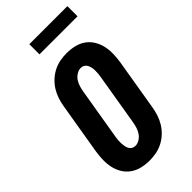

<svg xmlns="http://www.w3.org/2000/svg" viewBox="-285 -993 1070 1070"><g transform="rotate(-45 250.0 -458.5)"><path d="M207 8Q176 8 146.5 1Q117 -6 93 -22.5Q69 -39 53.5 -64Q38 -89 31.5 -117.5Q25 -146 25.5 -177Q26 -208 31 -240L82 -545Q86 -570 94.5 -596Q103 -622 117.5 -645.5Q132 -669 153 -688.5Q174 -708 198.5 -720.5Q223 -733 249.5 -738Q276 -743 302 -743Q333 -743 363 -736Q393 -729 416.5 -712.5Q440 -696 455.5 -671Q471 -646 477.5 -617.5Q484 -589 483.5 -558Q483 -527 478 -495L427 -190Q423 -165 414.5 -139Q406 -113 391.5 -89.5Q377 -66 356 -46.5Q335 -27 310.5 -14.5Q286 -2 259.5 3Q233 8 207 8ZM209 -106Q226 -106 242.5 -116.5Q259 -127 269 -142.5Q279 -158 284 -175Q289 -192 292 -209L343 -514Q345 -526 346 -538Q347 -550 347 -562Q347 -574 344.5 -585.5Q342 -597 337 -607Q332 -617 322 -623Q312 -629 300 -629Q283 -629 266.5 -618.5Q250 -608 240 -592.5Q230 -577 225 -560Q220 -543 217 -526L166 -221Q164 -209 163 -197Q162 -185 162.5 -173Q163 -161 165 -149.5Q167 -138 172 -128Q177 -118 187 -112Q197 -106 209 -106ZM191 -845V-925H491V-845Z"/></g></svg>

Font: Iosevka SS04 Heavy Oblique
Style: Regular
Weight: 900
Italic angle: -9°
Monospace: yes
Designer: Belleve Invis
Foundry: Belleve Invis
Version: Version 19.0.0; ttfautohint (v1.8.4)